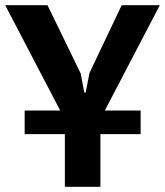

<svg xmlns="http://www.w3.org/2000/svg" viewBox="-22 -720 636 740"><path d="M73 -294H210L-2 -700H161L289 -437L303 -363H308L323 -439L447 -700H594L382 -294H520V-203H365V0H228V-203H73Z"/></svg>

Font: PTSans
Style: Bold
Weight: 700
Designer: A.Korolkova, O.Umpeleva, V.Yefimov
Foundry: ParaType Ltd
Version: Version 2.003W OFL